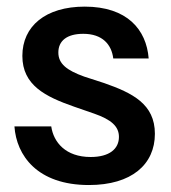

<svg xmlns="http://www.w3.org/2000/svg" viewBox="-20 -532 502 565"><path d="M241.7 12.5C367.5 12.5 435.8 -48.3 435.8 -138.3C435.8 -225.8 370 -258.3 286.7 -287.5L227.5 -306.7C176.7 -325 151.7 -344.2 151.7 -377.5C151.7 -411.7 176.7 -432.5 225 -432.5C281.7 -432.5 308.3 -400.8 313.3 -360H417.5C410.8 -445 354.2 -512.5 229.2 -512.5C114.2 -512.5 45.8 -455 45.8 -367.5C45.8 -280.8 114.2 -247.5 197.5 -218.3L257.5 -197.5C307.5 -180 330 -160 330 -129.2C330 -94.2 302.5 -70 246.7 -70C173.3 -70 137.5 -113.3 130.8 -160H22.5C28.3 -75 89.2 12.5 241.7 12.5Z"/></svg>

Font: Familjen Grotesk Medium
Style: Regular
Weight: 500
Designer: Anders Wikstroem, Jonas Baeckman, Matilda Gysing, Kristian Moeller
Foundry: Familjen STHLM AB
Version: Version 2.000